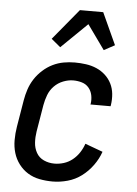

<svg xmlns="http://www.w3.org/2000/svg" viewBox="-54 -804 609 854"><g transform="rotate(5 250.0 -377.0)"><path d="M213 8Q183 8 154.5 2.5Q126 -3 102.5 -17.5Q79 -32 62 -54.5Q45 -77 37 -104Q29 -131 29 -161Q29 -191 34 -221L54 -341Q58 -365 66 -389.5Q74 -414 88.5 -436.5Q103 -459 123.5 -477.5Q144 -496 167.5 -507.5Q191 -519 216 -523.5Q241 -528 266 -528Q291 -528 316 -524.5Q341 -521 363 -511.5Q385 -502 402.5 -486Q420 -470 430.5 -449Q441 -428 443.5 -403.5Q446 -379 442 -353L441 -348H351L352 -351Q355 -371 351 -390Q347 -409 335 -423Q323 -437 304.5 -442.5Q286 -448 266 -448Q244 -448 221 -439Q198 -430 181 -412.5Q164 -395 155.5 -372.5Q147 -350 143 -327L123 -207Q119 -182 120.5 -157.5Q122 -133 133.5 -112.5Q145 -92 167 -82Q189 -72 214 -72Q235 -72 256 -78.5Q277 -85 294.5 -99Q312 -113 324.5 -132Q337 -151 344 -172L423 -143Q412 -111 391 -82Q370 -53 342 -32Q314 -11 280 -1.5Q246 8 213 8ZM195 -590 154 -624 268 -762H372L437 -620L389 -594L311 -703Z"/></g></svg>

Font: Iosevka Curly Medium
Style: Italic
Weight: 500
Italic angle: -9°
Monospace: yes
Designer: Belleve Invis
Foundry: Belleve Invis
Version: Version 22.1.2; ttfautohint (v1.8.4)